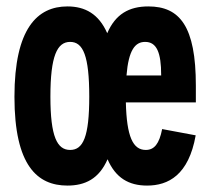

<svg xmlns="http://www.w3.org/2000/svg" viewBox="-20 -566 660 598"><path d="M258 -265C258 -140 239 -99 198.5 -99C158 -99 137 -140 137 -265C137 -392 158 -435.5 198.5 -435.5C239 -435.5 258 -392 258 -265ZM25 -264.5C25 -50 96.5 12 190 12C245 12 288.5 -9 315 -70C340 -12 381 12 438 12C504 12 567.5 -20.5 589.5 -144.5L485 -164C476 -118 460.5 -99 434 -99C394 -99 374.5 -140.5 372 -247H590V-299.5C590 -484 540 -546 442 -546C382 -546 339.5 -522 314 -462.5C287.5 -523 244.5 -546 190 -546C96.5 -546 25 -477.5 25 -264.5ZM374 -331C380.5 -410.5 401 -435.5 432 -435.5C468 -435.5 482 -402.5 482 -332V-331Z"/></svg>

Font: Monaspace Neon
Style: Bold
Weight: 700
Designer: Riley Cran & the Lettermatic Team
Foundry: Lettermatic
Version: Version 1.200 (Monaspace Neon)